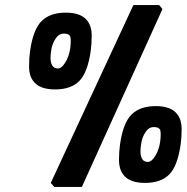

<svg xmlns="http://www.w3.org/2000/svg" viewBox="-20 -740 739 760"><path d="M181 -16 508 -720H610L623 -704L304 0H195ZM327 -656Q343 -634 343 -600Q343 -566 339 -538Q327 -453 294 -419.5Q261 -386 198 -386Q135 -386 111 -420Q95 -442 95 -476Q95 -510 99 -538Q111 -623 144.5 -656.5Q178 -690 240.5 -690Q303 -690 327 -656ZM180 -513Q180 -469 209 -469Q224 -469 238 -492Q260 -527 260 -579Q260 -590 258 -596Q253 -607 233 -607Q213 -607 200 -587Q187 -567 183.5 -545.5Q180 -524 180 -513ZM683 -286Q699 -264 699 -230Q699 -196 695 -168Q683 -83 650 -49.5Q617 -16 554 -16Q491 -16 467 -50Q451 -72 451 -106Q451 -140 455 -168Q467 -253 500.5 -286.5Q534 -320 596.5 -320Q659 -320 683 -286ZM536 -143Q536 -99 565 -99Q580 -99 594 -122Q616 -157 616 -209Q616 -220 614 -226Q609 -237 589 -237Q569 -237 556 -217Q543 -197 539.5 -175.5Q536 -154 536 -143Z"/></svg>

Font: Chau Philomene One
Style: Italic
Weight: 400
Designer: Vicente Lamonaca
Foundry: TipoType
Version: Version 1.002